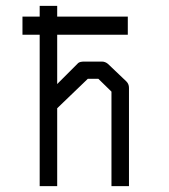

<svg xmlns="http://www.w3.org/2000/svg" viewBox="-20 -686 580 658"><path d="M116 -567H57V-629H116V-666H176V-629H418V-567H176V-398L248 -470Q254 -475 269 -475H329Q340.5 -475 350 -467L413 -407Q422 -398 422 -385V-48H362V-372L317 -416H281L176 -315V-48H116Z"/></svg>

Font: IBM 3270
Style: Regular
Weight: 400
Monospace: yes
Version: Version 2.3.1